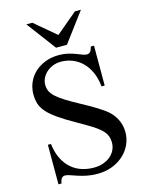

<svg xmlns="http://www.w3.org/2000/svg" viewBox="-132 -970 820 1067"><g transform="rotate(-15 278.0 -436.5)"><path d="M503.4 -168.9Q503.4 -131.3 488 -97.7Q472.7 -64 444.8 -38.8Q417 -13.7 378.7 1Q340.3 15.6 294.4 15.6Q260.7 15.6 232.9 9.8Q205.1 3.9 183.1 -3.4Q161.1 -10.7 144.5 -16.6Q127.9 -22.5 116.2 -22.5Q104.5 -22.5 97.2 -14.2Q89.8 -5.9 86.4 15.6H68.8V-211.9H86.4Q92.8 -160.6 111.1 -124.8Q129.4 -88.9 156 -66.2Q182.6 -43.5 215.6 -33.2Q248.5 -22.9 283.7 -22.9Q314 -22.9 338.6 -31.7Q363.3 -40.5 380.4 -55.4Q397.5 -70.3 406.7 -89.8Q416 -109.4 416 -131.3Q416 -155.8 407.5 -174.3Q398.9 -192.9 379.9 -210.2Q360.8 -227.5 330.3 -246.3Q299.8 -265.1 256.3 -289.6Q197.3 -322.8 159.7 -348.9Q122.1 -375 100.6 -399.2Q79.1 -423.3 71.3 -448Q63.5 -472.7 63.5 -503.4Q63.5 -538.6 76.9 -570.1Q90.3 -601.6 115.5 -625.5Q140.6 -649.4 176.3 -663.6Q211.9 -677.7 256.3 -677.7Q285.2 -677.7 308.8 -671.9Q332.5 -666 351.1 -658.9Q369.6 -651.9 384 -646.2Q398.4 -640.6 409.2 -640.6Q420.4 -640.6 428 -648.7Q435.5 -656.7 440.9 -677.7H459V-448.2H440.9Q436 -495.1 419.9 -530.8Q403.8 -566.4 379.2 -590.6Q354.5 -614.7 323.2 -627Q292 -639.2 256.8 -639.2Q232.9 -639.2 211.7 -630.9Q190.4 -622.6 174.8 -608.6Q159.2 -594.7 149.9 -576.2Q140.6 -557.6 140.6 -537.1Q140.6 -517.6 147.9 -501.2Q155.3 -484.9 173.8 -467.5Q192.4 -450.2 224.4 -430.2Q256.3 -410.2 305.2 -383.8Q352.5 -358.4 383.5 -339.1Q414.6 -319.8 432.1 -306.6Q465.8 -281.7 484.6 -245.8Q503.4 -210 503.4 -168.9ZM314.9 -721.2H252.4L126.5 -889.2H161.1L283.2 -786.1L405.8 -889.2H440.4Z"/></g></svg>

Font: Doulos SIL Phon
Style: Regular
Weight: 400
Designer: Walt Agee, Victor Gaultney, Peter Martin, Debbi Hosken, Becca Hirsbrunner
Foundry: SIL International
Version: Version 5.000